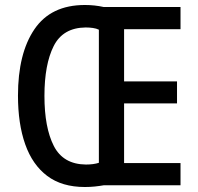

<svg xmlns="http://www.w3.org/2000/svg" viewBox="-20 -742 793 769"><path d="M320 -722Q359 -722 395 -714H703V-625H477V-416H689V-328H477V-89H703V0H396Q379 3 360 5Q341 7 320 7Q228 7 169 -37.5Q110 -82 81 -164Q52 -246 52 -359Q52 -528 118 -625Q184 -722 320 -722ZM323 -632Q232 -631 195 -557.5Q158 -484 158 -358Q158 -231 195.5 -157.5Q233 -84 324 -83Q355 -83 376 -90V-623Q366 -628 352 -630Q338 -632 323 -632Z"/></svg>

Font: Noto Sans Gurmukhi Condensed Medium
Style: Regular
Weight: 500
Width: 3
Designer: Jelle Bosma - Monotype Design Team
Foundry: Monotype Imaging Inc.
Version: Version 2.004; ttfautohint (v1.8.4.7-5d5b)